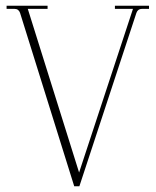

<svg xmlns="http://www.w3.org/2000/svg" viewBox="-20 -650 543 670"><path d="M239 0 50 -605Q45 -619 31 -619H3V-630H146V-619H77L256 -48L444 -619H381V-630H500V-619H475Q461 -619 456 -605L257 0Z"/></svg>

Font: Arapey Thin-Display
Style: Regular
Weight: 100
Designer: Eduardo Rodriguez Tunni
Foundry: Eduardo Rodriguez Tunni
Version: Version 4.000